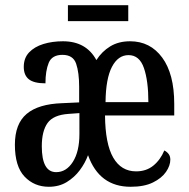

<svg xmlns="http://www.w3.org/2000/svg" viewBox="-20 -705 724 735"><path d="M167 10Q111 10 74 -29Q37 -68 37 -151Q37 -231 82 -269Q127 -307 218 -310L283 -313V-373Q283 -427 271.5 -461Q260 -495 219 -495Q179 -495 166.5 -464.5Q154 -434 154 -386Q110 -386 90.5 -401.5Q71 -417 71 -449Q71 -483 91.5 -504.5Q112 -526 146 -536.5Q180 -547 221 -547Q310 -547 349 -475Q370 -508 402 -527.5Q434 -547 478 -547Q555 -547 601 -484.5Q647 -422 647 -307V-263H382Q383 -154 413.5 -101.5Q444 -49 501 -49Q540 -49 567 -71Q594 -93 609 -129Q619 -124 625.5 -115.5Q632 -107 632 -94Q632 -71 615.5 -47Q599 -23 565.5 -6.5Q532 10 480 10Q360 10 317 -111Q306 -81 285.5 -53.5Q265 -26 235.5 -8Q206 10 167 10ZM548 -314Q548 -395 531 -444.5Q514 -494 472 -494Q432 -494 408.5 -449Q385 -404 384 -314ZM195 -46Q234 -46 259 -85.5Q284 -125 284 -192V-272L242 -269Q184 -265 162 -234Q140 -203 140 -145Q140 -46 195 -46ZM240 -624V-685H471V-624Z"/></svg>

Font: Noto Serif ExtraCondensed Medium
Style: Regular
Weight: 500
Width: 2
Designer: Monotype Design Team
Foundry: Monotype Imaging Inc.
Version: Version 2.015